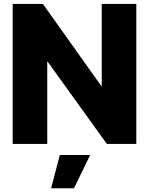

<svg xmlns="http://www.w3.org/2000/svg" viewBox="-20 -748 774 998"><path d="M688.5 -727.5V0H535.2L227.1 -428.2H225.6V0H45.9V-727.5H203.1L507.3 -299.8H508.8V-727.5ZM245.6 230.5 291 57.6H448.7L364.7 230.5Z"/></svg>

Font: Inter Display Extra Bold
Style: Regular
Weight: 800
Designer: Rasmus Andersson
Foundry: rsms
Version: Version 4.000;git-4fc901f